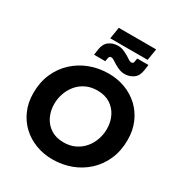

<svg xmlns="http://www.w3.org/2000/svg" viewBox="-233 -1187 1271 1357"><g transform="rotate(30 402.0 -508.0)"><path d="M394.7 12Q323.3 12 260.2 -11.7Q197 -35.3 148.8 -79.8Q100.7 -124.3 73 -187.2Q45.3 -250 45.3 -328Q45.3 -416.7 76.7 -487.7Q108 -558.7 163.2 -609.2Q218.3 -659.7 289.2 -686.2Q360 -712.7 440 -712.7Q512 -712.7 575.2 -689Q638.3 -665.3 686.2 -620.7Q734 -576 761.3 -513.3Q788.7 -450.7 788.7 -372.3Q788.7 -283.7 757.7 -212.8Q726.7 -142 672 -91.5Q617.3 -41 546.3 -14.5Q475.3 12 394.7 12ZM403.7 -131.3Q456 -131.3 496.8 -151.2Q537.7 -171 565.8 -204.5Q594 -238 608.5 -279.8Q623 -321.7 623 -366Q623 -421.7 600.5 -468Q578 -514.3 535.2 -541.8Q492.3 -569.3 430.3 -569.3Q378 -569.3 337.2 -549.5Q296.3 -529.7 268.5 -496Q240.7 -462.3 226.2 -420.7Q211.7 -379 211.7 -334.7Q211.7 -279 234.2 -232.7Q256.7 -186.3 299.5 -158.8Q342.3 -131.3 403.7 -131.3ZM534 -765.3Q518.7 -765.3 504.2 -769.5Q489.7 -773.7 477 -779.7Q464.3 -785.7 453.7 -791.7Q436.3 -802 422.3 -811.5Q408.3 -821 397.3 -821Q389 -821 384.5 -817Q380 -813 378 -803.7L373.3 -776H281.7L288.3 -823Q295.7 -871.7 326.7 -893.8Q357.7 -916 398.7 -916Q422 -916 442.7 -907.5Q463.3 -899 479 -889.7Q496.7 -880 510.5 -870.2Q524.3 -860.3 535.3 -860.3Q544 -860.3 548.8 -864.3Q553.7 -868.3 554.7 -877.7L559.3 -905.3H651L644.3 -858.3Q637.3 -809.7 606.2 -787.5Q575 -765.3 534 -765.3ZM322.7 -933.7 338 -1028H643L627.7 -933.7Z"/></g></svg>

Font: MuseoModerno Thin
Style: Italic
Weight: 100
Italic angle: -9°
Designer: Pablo Cosgaya, Héctor Gatti, Marcela Romero, and the Authors of The MuseoModerno Project.
Foundry: Omnibus-Type Team
Version: Version 1.003